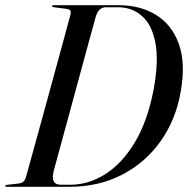

<svg xmlns="http://www.w3.org/2000/svg" viewBox="-28 -720 725 740"><path d="M-8 -3.5Q-8 -7 -1.5 -7.5L42 -12.5Q56 -14 62.5 -20.2Q69 -26.5 72.5 -39Q85 -84 102.5 -147.5Q120 -211 139.8 -283Q159.5 -355 179 -426.2Q198.5 -497.5 215.2 -558.8Q232 -620 243 -661.5Q246.5 -674 243 -679.2Q239.5 -684.5 227 -686L181 -692Q172.5 -693 172.5 -696.5Q172.5 -700 178 -700H429.5Q512 -700 573 -662.8Q634 -625.5 661 -551.5Q688 -477.5 668.5 -366.5Q650 -259.5 591.8 -176.8Q533.5 -94 443.2 -47Q353 0 239 0H-2.5Q-8 0 -8 -3.5ZM243 -8Q314 -8 378.8 -49.5Q443.5 -91 492 -172Q540.5 -253 563.5 -372Q584.5 -483.5 571 -554.2Q557.5 -625 519 -658.5Q480.5 -692 427.5 -692H379Q366.5 -692 356.8 -683.5Q347 -675 341 -655.5Q328.5 -610.5 312 -550Q295.5 -489.5 277.2 -422.2Q259 -355 240.8 -288Q222.5 -221 206.5 -162.2Q190.5 -103.5 179 -61.5Q165.5 -8 206.5 -8Z"/></svg>

Font: Fraunces 144pt
Style: Italic
Weight: 400
Italic angle: -16°
Version: Version 1.000;[b76b70a41]